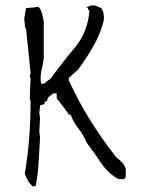

<svg xmlns="http://www.w3.org/2000/svg" viewBox="-20 -697 546 711"><path d="M93.3 -322.3Q93.3 -180.2 71.8 -53.2Q76.7 -39.6 84.5 -26.9Q91.8 -14.6 102.5 -6.3L111.8 -7.8Q120.6 -49.3 123 -96.4Q125.5 -143.6 128.4 -188.5L125.5 -210L128.4 -260.7L125.5 -279.3L128.9 -307.1L145 -312V-319.8L153.8 -322.3L158.2 -336.4L177.2 -351.1H189.9V-332.5L213.4 -303.2L235.8 -272H242.2L243.2 -269Q252.9 -242.2 271 -220.2Q289.6 -196.8 300.8 -168.9Q330.1 -130.4 356 -91.3Q381.8 -53.7 418.9 -33.7H439.9L445.8 -42.5V-70.8Q441.4 -85 432.1 -95.2Q422.9 -106 410.2 -114.7Q356.9 -183.1 313.2 -253.2Q269.5 -323.2 234.9 -399.4V-408.2L270 -440.4Q301.3 -482.9 326.2 -526.9Q351.1 -569.8 363.8 -619.1Q364.7 -626 364.7 -629.6Q364.7 -633.3 364.7 -635.3Q364.3 -654.8 354.5 -667.5L334.5 -675.8Q329.1 -677.2 324 -677.2Q318.8 -677.2 312.5 -675Q306.2 -672.9 299.3 -669.4L306.2 -667.5V-659.7H311.5L311 -654.8Q304.2 -577.1 257.3 -521Q210.4 -464.8 168.5 -407.2L143.1 -387.2H131.8Q130.4 -399.4 130.4 -405.3Q130.4 -423.3 133.3 -435.5Q139.2 -458.5 142.1 -481V-617.7Q139.2 -633.8 135.3 -648.4Q131.8 -661.1 123 -671.4H110.8V-669.9L76.2 -667L69.8 -627.9L73.2 -592.3H76.2L93.3 -427.2L90.3 -415L93.3 -406.7L90.3 -331.5L93.3 -322.8Z"/></svg>

Font: Bakudai
Style: Light
Weight: 300
Version: Version 1.48